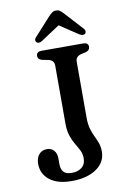

<svg xmlns="http://www.w3.org/2000/svg" viewBox="-99 -956 670 1028"><g transform="rotate(-10 236.0 -442.0)"><path d="M391.5 -113Q391.5 -55 340.8 -20Q290 15 207 15Q128.5 15 86.2 -18.8Q44 -52.5 44 -107Q44 -138 60 -157.2Q76 -176.5 104 -176.5Q127 -176.5 141.5 -160.5Q156 -144.5 156 -116V-84.5Q156 -58 169.2 -43Q182.5 -28 214.5 -28Q247 -28 268.2 -44.8Q289.5 -61.5 289.5 -94Q289.5 -118.5 279.8 -137.8Q270 -157 257.2 -178Q244.5 -199 235 -226.8Q225.5 -254.5 225.5 -295V-610Q225.5 -638.5 193.5 -645.5L162.5 -651.5Q139 -657 139 -677Q139 -700 168 -700H392.5Q421.5 -700 421.5 -677Q421.5 -659 400 -651.5L372.5 -645.5Q342.5 -637.5 342.5 -610V-305.5Q342.5 -269 349.8 -244.2Q357 -219.5 366.8 -199.8Q376.5 -180 384 -159.8Q391.5 -139.5 391.5 -113ZM180 -752Q160.5 -740 149 -749Q144 -753 143.5 -760.8Q143 -768.5 151 -777L239.5 -874.5Q250.5 -886 259.2 -892.5Q268 -899 281 -899Q294 -899 302.5 -892.5Q311 -886 321.5 -874.5L410.5 -777Q418 -768.5 417.5 -760.8Q417 -753 412.5 -749Q400.5 -740 381 -752L280.5 -818.5Z"/></g></svg>

Font: Fraunces 9pt S050
Style: Regular
Weight: 400
Version: Version 1.000; ttfautohint (v1.8.3)